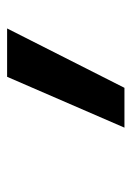

<svg xmlns="http://www.w3.org/2000/svg" viewBox="65 -877 370 540"><g transform="rotate(-90 250.0 -607.0)"><path d="M161 -442 304 -772H440L273 -442Z"/></g></svg>

Font: Iosevka
Style: Bold Italic
Weight: 700
Italic angle: -9°
Monospace: yes
Designer: Belleve Invis
Foundry: Belleve Invis
Version: Version 32.5.0; ttfautohint (v1.8.4)